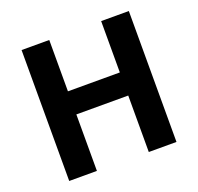

<svg xmlns="http://www.w3.org/2000/svg" viewBox="-125 -849 1014 984"><g transform="rotate(-20 382.5 -357.0)"><path d="M675 0H524V-308H241V0H90V-714H241V-434H524V-714H675Z"/></g></svg>

Font: Noto Sans Hebrew
Style: Bold
Weight: 700
Designer: Monotype Design Team
Foundry: Monotype Imaging Inc.
Version: Version 2.003